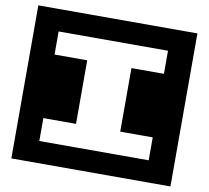

<svg xmlns="http://www.w3.org/2000/svg" viewBox="-91 -841 1157 1065"><g transform="rotate(10 488.0 -309.0)"><path d="M936 122V-740H40V122ZM792 0H176V-129H360V-487H176V-617H792V-487H609V-129H792Z"/></g></svg>

Font: Takraf VEB
Style: Regular
Weight: 400
Designer: Jan Sonntag
Foundry: Jan Sonntag | S FONTS | www.sonntag.nl
Version: Version 2.001